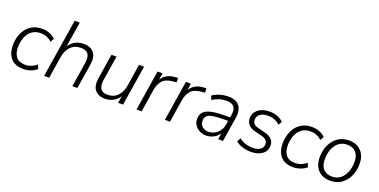

<svg xmlns="http://www.w3.org/2000/svg" viewBox="-20 -1435 4286 2174"><g transform="rotate(20 2123.5 -348.5)"><path d="M253 8Q149 8 99 -51Q49 -110 49 -205Q49 -258 63.5 -309.5Q78 -361 108.5 -402.5Q139 -444 187 -469Q235 -494 301 -494Q349 -494 392 -477Q435 -460 461 -432L436 -387Q383 -441 301 -441Q250 -441 214 -421Q178 -401 155 -366.5Q132 -332 121.5 -290Q111 -248 111 -205Q111 -132 145.5 -88Q180 -44 259 -44Q290 -44 325.5 -57Q361 -70 390 -97L412 -50Q383 -23 339 -7.5Q295 8 253 8Z M501 0 613 -705H674L626 -402Q654 -446 698.5 -470Q743 -494 802 -494Q883 -494 924 -445Q965 -396 949 -295L902 0H841L888 -295Q911 -441 790 -441Q710 -441 663.5 -392.5Q617 -344 604 -264L562 0Z M1234 8Q1155 8 1114 -40.5Q1073 -89 1089 -191L1136 -485H1197L1150 -190Q1127 -44 1246 -44Q1322 -44 1368 -92.5Q1414 -141 1427 -222L1468 -485H1529L1452 0H1393L1406 -85Q1379 -40 1334.5 -16Q1290 8 1234 8Z M1614 0 1691 -485H1751L1738 -405Q1761 -442 1800 -466Q1839 -490 1897 -494L1934 -497L1936 -444L1892 -440Q1806 -432 1768 -388.5Q1730 -345 1719 -274L1676 0Z M1956 0 2033 -485H2093L2080 -405Q2103 -442 2142 -466Q2181 -490 2239 -494L2276 -497L2278 -444L2234 -440Q2148 -432 2110 -388.5Q2072 -345 2061 -274L2018 0Z M2453 8Q2412 8 2376 -10Q2340 -28 2317.5 -60.5Q2295 -93 2295 -136Q2295 -212 2360.5 -245Q2426 -278 2570 -278H2641L2646 -313Q2657 -376 2631 -409Q2605 -442 2539 -442Q2449 -442 2374 -390L2354 -437Q2389 -463 2440.5 -478.5Q2492 -494 2544 -494Q2638 -494 2678 -440.5Q2718 -387 2703 -296L2656 0H2598L2610 -78Q2584 -34 2541 -13Q2498 8 2453 8ZM2464 -41Q2522 -41 2568.5 -80.5Q2615 -120 2627 -191L2633 -233H2584Q2499 -233 2450 -224.5Q2401 -216 2380.5 -195Q2360 -174 2360 -139Q2360 -90 2391.5 -65.5Q2423 -41 2464 -41Z M2994 8Q2937 8 2887.5 -8Q2838 -24 2808 -52L2835 -96Q2870 -67 2910.5 -54.5Q2951 -42 2997 -42Q3054 -42 3087 -65Q3120 -88 3120 -131Q3120 -159 3101.5 -177Q3083 -195 3050 -204L2955 -228Q2907 -240 2879.5 -271Q2852 -302 2852 -347Q2852 -411 2903.5 -452.5Q2955 -494 3041 -494Q3092 -494 3137 -476.5Q3182 -459 3208 -430L3183 -387Q3128 -443 3039 -443Q2981 -443 2946 -418Q2911 -393 2911 -349Q2911 -323 2927 -303.5Q2943 -284 2977 -276L3073 -251Q3122 -239 3151 -210Q3180 -181 3180 -136Q3180 -68 3128.5 -30Q3077 8 2994 8Z M3504 8Q3400 8 3350 -51Q3300 -110 3300 -205Q3300 -258 3314.5 -309.5Q3329 -361 3359.5 -402.5Q3390 -444 3438 -469Q3486 -494 3552 -494Q3600 -494 3643 -477Q3686 -460 3712 -432L3687 -387Q3634 -441 3552 -441Q3501 -441 3465 -421Q3429 -401 3406 -366.5Q3383 -332 3372.5 -290Q3362 -248 3362 -205Q3362 -132 3396.5 -88Q3431 -44 3510 -44Q3541 -44 3576.5 -57Q3612 -70 3641 -97L3663 -50Q3634 -23 3590 -7.5Q3546 8 3504 8Z M3950 8Q3856 8 3802 -48Q3748 -104 3748 -203Q3748 -282 3777.5 -348Q3807 -414 3863 -454Q3919 -494 3997 -494Q4090 -494 4144.5 -437.5Q4199 -381 4199 -283Q4199 -203 4169 -137Q4139 -71 4083.5 -31.5Q4028 8 3950 8ZM3952 -43Q4012 -43 4053 -76Q4094 -109 4115.5 -164Q4137 -219 4137 -285Q4137 -362 4099 -402Q4061 -442 3994 -442Q3935 -442 3893.5 -409Q3852 -376 3831 -321Q3810 -266 3810 -200Q3810 -123 3847.5 -83Q3885 -43 3952 -43Z"/></g></svg>

Font: Nunito Sans Light
Style: Italic
Weight: 300
Italic angle: -9°
Designer: Vernon Adams
Foundry: Vernon Adams
Version: Version 3.006; ttfautohint (v1.8.3)